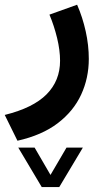

<svg xmlns="http://www.w3.org/2000/svg" viewBox="-53 -321 420 803"><path d="M121.6 461.4 23.4 296.4H91.8L158.2 410.6L225.1 296.4H293.5L194.8 461.4ZM269.5 -301.3Q292.5 -248.5 305.4 -190.2Q318.4 -131.8 318.4 -74.7Q318.4 5.4 286.4 74.7Q254.4 144 188.5 194.3Q122.6 244.6 20 267.6L-33.2 159.7Q85.4 130.4 141.8 73.5Q198.2 16.6 198.2 -66.9Q198.2 -110.8 185.8 -162.1Q173.3 -213.4 153.8 -259.8Z"/></svg>

Font: Vazir FD-UI
Style: Bold-FD-UI
Weight: 700
Designer: Saber Rastikerdar
Foundry: Saber Rastikerdar
Version: Version 30.0.0